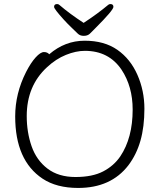

<svg xmlns="http://www.w3.org/2000/svg" viewBox="-20 -912 785 948"><path d="M366 16Q259 16 190 -30Q55 -120 55 -337Q55 -451 109 -557Q132 -602 156 -628.5Q180 -655 197 -655Q214 -655 223 -644Q301 -711 398 -711Q495 -711 559.5 -666Q624 -621 658.5 -542.5Q693 -464 693 -375Q693 -286 673.5 -217.5Q654 -149 614 -96Q528 16 366 16ZM574 -140Q635 -231 635 -371Q635 -485 580 -568Q517 -661 399 -661Q355 -661 305.5 -641Q256 -621 212 -580Q112 -488 112 -339Q112 -259 136 -190Q160 -121 214.5 -79.5Q269 -38 352.5 -38Q436 -38 489 -65.5Q542 -93 574 -140ZM423 -745Q412 -735 393.5 -735Q375 -735 364 -746Q353 -757 333.5 -775.5Q314 -794 294 -816Q247 -868 247 -878Q247 -892 262 -892Q269 -892 274 -887Q324 -844 393 -799Q463 -845 513 -887Q518 -892 525 -892Q540 -892 540 -878Q540 -862 451 -773Z"/></svg>

Font: LXGW WenKai TC Light
Style: Regular
Weight: 300
Designer: LXGW / Fontworks Inc.
Foundry: LXGW / Fontworks Inc.
Version: Version 1.330